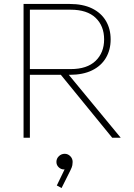

<svg xmlns="http://www.w3.org/2000/svg" viewBox="-20 -696 677 970"><path d="M115 -318V-347H337Q420 -347 463 -388.5Q506 -430 506 -497Q506 -565 463 -606Q420 -647 337 -647H115V-676H332Q399 -676 445 -653.5Q491 -631 515 -590.5Q539 -550 539 -497Q539 -444 515 -403.5Q491 -363 445 -340.5Q399 -318 332 -318ZM99 0V-676H131V0ZM547 0 276 -332 311 -338 590 0ZM291 254 267 241 313 146 327 144Q325 151 319 155.5Q313 160 303 160Q288 160 276.5 149Q265 138 265 122Q265 105 277.5 93Q290 81 307 81Q323 81 335 93Q347 105 347 122Q347 129 345.5 138.5Q344 148 336 164Z"/></svg>

Font: Outfit Thin
Style: Regular
Weight: 100
Designer: Rodrigo Fuenzalida
Foundry: fragTYPE
Version: Version 1.100;gftools[0.9.27]